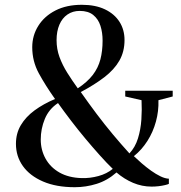

<svg xmlns="http://www.w3.org/2000/svg" viewBox="-20 -772 756 801"><path d="M700.5 -393.5V-369.5L641 -354Q642.5 -308.5 630.5 -264.8Q618.5 -221 595 -184Q571.5 -147 538.5 -120.5Q553 -106.5 571.5 -90.5Q590 -74.5 610.2 -60Q630.5 -45.5 649.8 -36.2Q669 -27 684.5 -26.5V-5Q680 -2.5 668.2 0.2Q656.5 3 641.8 4.8Q627 6.5 612 6.5Q572.5 6.5 535.2 -9.2Q498 -25 466 -52.5Q428 -19 383.2 -5Q338.5 9 292 9Q214.5 9 159.5 -14.8Q104.5 -38.5 75.5 -79.2Q46.5 -120 46.5 -172Q46.5 -215.5 67 -250Q87.5 -284.5 124.2 -311.5Q161 -338.5 209.5 -359Q169.5 -415.5 142 -466Q114.5 -516.5 114.5 -575Q114.5 -624 139.8 -664.2Q165 -704.5 211.2 -728.2Q257.5 -752 321.5 -752Q378 -752 417.8 -733Q457.5 -714 478.5 -681Q499.5 -648 499.5 -605Q499.5 -556.5 478 -519Q456.5 -481.5 415.5 -450Q374.5 -418.5 317 -388Q349.5 -341.5 383 -297Q416.5 -252.5 451 -211.2Q485.5 -170 520 -132Q544 -157.5 555.5 -194.5Q567 -231.5 569.8 -273.2Q572.5 -315 570.5 -354L502.5 -369.5V-393.5ZM216 -604.5Q216 -567.5 228.2 -534Q240.5 -500.5 260.8 -468.2Q281 -436 304.5 -403.5Q344 -429.5 366.8 -459Q389.5 -488.5 398.8 -524Q408 -559.5 408 -602.5Q408 -636.5 399 -664.5Q390 -692.5 369 -709.5Q348 -726.5 312.5 -726.5Q283.5 -726.5 261.5 -711.5Q239.5 -696.5 227.8 -669Q216 -641.5 216 -604.5ZM321 -29Q355.5 -28 390.5 -37.5Q425.5 -47 450.5 -67.5Q425 -92 395.8 -124.8Q366.5 -157.5 335.8 -194.2Q305 -231 276 -269Q247 -307 222 -342Q184 -317 167 -275.8Q150 -234.5 150 -190Q150 -146.5 170 -110.2Q190 -74 228.2 -52.2Q266.5 -30.5 321 -29Z"/></svg>

Font: Merriweather 144pt
Style: Regular
Weight: 400
Version: Version 2.100